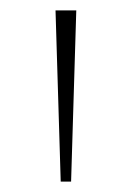

<svg xmlns="http://www.w3.org/2000/svg" viewBox="-20 -828 254 370"><path d="M97 -478 87 -808H127L117 -478Z"/></svg>

Font: Encode Sans SC Expanded Thin
Style: Regular
Weight: 250
Width: 7
Designer: Multiple Designers
Foundry: Impallari Type
Version: Version 3.002